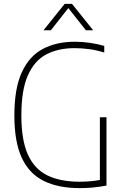

<svg xmlns="http://www.w3.org/2000/svg" viewBox="-20 -964 642 989"><path d="M390 5Q280.5 5 205.5 -32Q130.5 -69 92.2 -151Q54 -233 54 -369Q54 -509.5 92.8 -592.8Q131.5 -676 201.5 -712.5Q271.5 -749 365.5 -749Q441 -749 517 -727.5V-693.5Q474 -706.5 436.8 -711.2Q399.5 -716 363.5 -716Q280.5 -716 219 -684Q157.5 -652 123.8 -576.2Q90 -500.5 90 -369.5Q90 -243 123.5 -168.2Q157 -93.5 223.5 -60.8Q290 -28 390 -28Q447.5 -28 494.5 -37V-360H528.5V-8Q487 -0.5 455.2 2.2Q423.5 5 390 5ZM204 -808 313 -944H351L460 -808H422.5L332 -922.5L242 -808Z"/></svg>

Font: Encode Sans SmCnd Th
Style: Regular
Weight: 100
Width: 4
Designer: Multiple Designers
Foundry: Impallari Type
Version: Version 3.002; ttfautohint (v1.8.3) -l 8 -r 50 -G 200 -x 14 